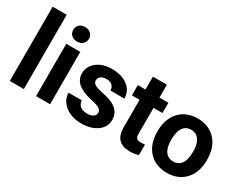

<svg xmlns="http://www.w3.org/2000/svg" viewBox="-88 -1210 2109 1679"><g transform="rotate(30 966.5 -370.0)"><path d="M203.1 0H61.5V-750H203.1Z M468.3 0H326.7V-528.3H468.3ZM318.4 -665Q318.4 -696.8 339.6 -717.3Q360.8 -737.8 397.5 -737.8Q433.6 -737.8 455.1 -717.3Q476.6 -696.8 476.6 -665Q476.6 -632.8 454.8 -612.3Q433.1 -591.8 397.5 -591.8Q361.8 -591.8 340.1 -612.3Q318.4 -632.8 318.4 -665Z M870.6 -146Q870.6 -171.9 845 -186.8Q819.3 -201.7 762.7 -213.4Q574.2 -252.9 574.2 -373.5Q574.2 -443.8 632.6 -491Q690.9 -538.1 785.2 -538.1Q885.7 -538.1 946 -490.7Q1006.3 -443.4 1006.3 -367.7H865.2Q865.2 -397.9 845.7 -417.7Q826.2 -437.5 784.7 -437.5Q749 -437.5 729.5 -421.4Q710 -405.3 710 -380.4Q710 -356.9 732.2 -342.5Q754.4 -328.1 807.1 -317.6Q859.9 -307.1 896 -293.9Q1007.8 -252.9 1007.8 -151.9Q1007.8 -79.6 945.8 -34.9Q883.8 9.8 785.6 9.8Q719.2 9.8 667.7 -13.9Q616.2 -37.6 586.9 -78.9Q557.6 -120.1 557.6 -168H691.4Q693.4 -130.4 719.2 -110.4Q745.1 -90.3 788.6 -90.3Q829.1 -90.3 849.9 -105.7Q870.6 -121.1 870.6 -146Z M1267.6 -658.2V-528.3H1357.9V-424.8H1267.6V-161.1Q1267.6 -131.8 1278.8 -119.1Q1290 -106.4 1321.8 -106.4Q1345.2 -106.4 1363.3 -109.9V-2.9Q1321.8 9.8 1277.8 9.8Q1129.4 9.8 1126.5 -140.1V-424.8H1049.3V-528.3H1126.5V-658.2Z M1399.9 -269Q1399.9 -347.7 1430.2 -409.2Q1460.4 -470.7 1517.3 -504.4Q1574.2 -538.1 1649.4 -538.1Q1756.3 -538.1 1824 -472.7Q1891.6 -407.2 1899.4 -294.9L1900.4 -258.8Q1900.4 -137.2 1832.5 -63.7Q1764.6 9.8 1650.4 9.8Q1536.1 9.8 1468 -63.5Q1399.9 -136.7 1399.9 -262.7ZM1541 -258.8Q1541 -183.6 1569.3 -143.8Q1597.7 -104 1650.4 -104Q1701.7 -104 1730.5 -143.3Q1759.3 -182.6 1759.3 -269Q1759.3 -342.8 1730.5 -383.3Q1701.7 -423.8 1649.4 -423.8Q1597.7 -423.8 1569.3 -383.5Q1541 -343.3 1541 -258.8Z"/></g></svg>

Font: Vazir
Style: Bold
Weight: 700
Designer: Saber Rastikerdar
Foundry: Saber Rastikerdar
Version: Version 30.0.0